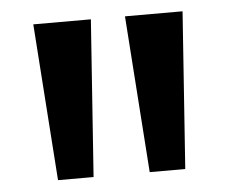

<svg xmlns="http://www.w3.org/2000/svg" viewBox="-37 -850 550 460"><g transform="rotate(-5 238.0 -619.5)"><path d="M85 -431 58.5 -808H197L170.5 -431ZM305.5 -431 279 -808H417.5L391 -431Z"/></g></svg>

Font: Encode Sans Expanded Expanded SemiBold
Style: Regular
Weight: 600
Width: 7
Designer: Multiple Designers
Foundry: Impallari Type
Version: Version 3.000; ttfautohint (v1.8.3) -l 8 -r 50 -G 200 -x 14 